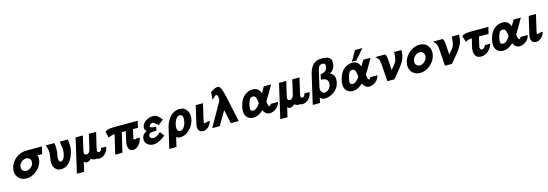

<svg xmlns="http://www.w3.org/2000/svg" viewBox="33 -1984 9803 3432"><g transform="rotate(-15 4934.0 -268.0)"><path d="M94 -230Q117 -331 203 -401.5Q289 -472 402 -472H691L660 -339H572Q590 -290 576 -230Q554 -133 467.5 -61.5Q381 10 280 10Q181 10 126 -60Q71 -130 94 -230ZM228 -231Q226 -225 226 -213Q222 -175 246.5 -149Q271 -123 311 -123Q354 -123 394 -154.5Q434 -186 444 -230Q454 -275 429 -306.5Q404 -338 360 -338Q317 -338 277 -307Q237 -276 228 -231Z M762 -472H922Q930 -425 930 -372Q930 -331 926 -302Q922 -265 912 -223Q908 -200 911 -172Q915 -123 948 -123Q1000 -123 1027 -217Q1033 -240 1036 -263.5Q1039 -287 1039.5 -303.5Q1040 -320 1038 -340Q1036 -360 1034.5 -369Q1033 -378 1029.5 -393Q1026 -408 1026 -409V-408Q1026 -450 1023 -472H1170Q1181 -410 1180 -344Q1179 -278 1158 -214.5Q1137 -151 1106 -101Q1075 -51 1025.5 -20Q976 11 918 11Q863 11 827.5 -20.5Q792 -52 780.5 -97.5Q769 -143 775 -196Q776 -207 781 -233Q786 -259 789.5 -285Q793 -311 792 -337Q789 -396 762 -472Z M1168 161 1314 -472H1448L1386 -203V-202Q1372 -142 1404 -131Q1418 -123 1436 -127Q1481 -138 1498 -205L1559 -472H1693L1629 -198V-196Q1628 -194 1628 -192Q1626 -186 1626 -184Q1625 -182 1625 -178Q1617 -145 1623 -128Q1628 -110 1649 -110Q1695 -110 1702 -172H1798Q1797 -154 1794 -144Q1784 -100 1751 -61.5Q1718 -23 1672 -5Q1627 9 1591 0Q1590 -2 1590 -4V-7Q1522 6 1479 -33Q1458 -11 1435 -1Q1410 12 1386 10Q1360 7 1342 -14L1302 161Z M1858 -431Q1862 -439 1879 -448Q1930 -472 2041 -472H2462L2434 -349H2343L2303 -174Q2315 -165 2342 -165Q2348 -165 2350 -167Q2354 -169 2354 -170V-171L2355 -172H2422Q2403 -92 2356.5 -41Q2310 10 2253 10Q2205 10 2182 -24Q2159 -58 2161 -113Q2163 -142 2180 -218L2210 -349H2135L2051 10H1918L2002 -349Q1955 -348 1883 -317Z M2480 -153Q2481 -156 2482.5 -162Q2484 -168 2485 -171Q2506 -226 2570 -252Q2560 -260 2557 -264Q2537 -290 2536 -315Q2536 -320 2538 -340Q2552 -403 2614 -442.5Q2676 -482 2745 -482Q2792 -482 2822.5 -460.5Q2853 -439 2886 -397L2902 -377L2804 -298Q2802 -302 2797 -309Q2792 -316 2791 -319Q2783 -327 2768 -327Q2750 -349 2737 -358.5Q2724 -368 2705 -367Q2683 -365 2666 -353Q2649 -341 2646 -326Q2636 -284 2756 -284L2740 -214H2722Q2695 -214 2679 -213Q2663 -212 2642 -208Q2621 -204 2609.5 -194.5Q2598 -185 2595 -170Q2588 -142 2607.5 -121.5Q2627 -101 2660 -101Q2701 -101 2742 -133L2761 -147Q2783 -165 2793 -173L2854 -94Q2725 11 2633 11Q2557 11 2511 -35.5Q2465 -82 2480 -153Z M2878 161 2967 -221Q2976 -261 2996 -302.5Q3016 -344 3048 -386.5Q3080 -429 3130.5 -455.5Q3181 -482 3240 -482Q3329 -482 3373.5 -410Q3418 -338 3394 -236Q3371 -138 3294.5 -64Q3218 10 3126 10Q3085 10 3051 -11L3011 161ZM3103 -235Q3101 -231 3099 -217Q3090 -169 3101.5 -134Q3113 -99 3151 -99Q3184 -99 3215 -133Q3246 -167 3262 -236Q3276 -298 3263 -335Q3251 -373 3214 -373Q3181 -373 3150 -338.5Q3119 -304 3103 -235Z M3460 -140 3537 -473H3671L3602 -174Q3602 -173 3601 -172L3597 -153Q3591 -131 3600 -120Q3637 -120 3669 -136H3706Q3687 -68 3642 -29Q3597 10 3549 10Q3489 10 3467 -33.5Q3445 -77 3460 -140Z M3716 0 3948 -410 3962 -432Q3961 -432 3962 -433Q3967 -442 3967 -446V-450Q3969 -467 3968 -485Q3967 -503 3965 -518Q3963 -533 3954.5 -543Q3946 -553 3933 -553Q3918 -553 3895 -528Q3891 -522 3886 -517Q3881 -512 3880 -511L3881 -512Q3879 -510 3866 -499L3853 -488L3862 -624Q3920 -670 3970 -683Q3991 -687 4008 -684Q4035 -680 4053 -644.5Q4071 -609 4098 -501L4206 0H4060L4005 -255Q3986 -222 3932 -130.5Q3878 -39 3856 0Z M4334 -238Q4341 -263 4343 -268Q4373 -371 4438 -425Q4503 -479 4588 -482Q4608 -482 4625 -479Q4694 -467 4726 -397L4736 -372Q4792 -468 4799 -482H4933Q4885 -395 4848 -332.5Q4811 -270 4795.5 -246Q4780 -222 4777 -216Q4774 -212 4776 -191Q4778 -170 4783 -154Q4791 -114 4809 -114Q4823 -114 4840 -148H4972Q4956 -82 4906.5 -40.5Q4857 1 4799 9Q4790 10 4773 10Q4743 8 4719.5 -8.5Q4696 -25 4685.5 -40Q4675 -55 4664 -78Q4572 10 4479 10Q4389 10 4347.5 -55Q4306 -120 4334 -238ZM4469 -239Q4468 -236 4466.5 -229Q4465 -222 4464 -218Q4450 -155 4463 -134Q4474 -114 4504 -113Q4515 -113 4521 -114Q4570 -124 4625 -198Q4627 -201 4629 -203.5Q4631 -206 4632 -208.5Q4633 -211 4634 -212Q4634 -221 4633 -229Q4630 -272 4620 -305Q4608 -348 4578 -356Q4571 -358 4558 -358Q4520 -356 4501 -326Q4482 -296 4469 -239Z M4932 161 5078 -472H5212L5150 -203V-202Q5136 -142 5168 -131Q5182 -123 5200 -127Q5245 -138 5262 -205L5323 -472H5457L5393 -198V-196Q5392 -194 5392 -192Q5390 -186 5390 -184Q5389 -182 5389 -178Q5381 -145 5387 -128Q5392 -110 5413 -110Q5459 -110 5466 -172H5562Q5561 -154 5558 -144Q5548 -100 5515 -61.5Q5482 -23 5436 -5Q5391 9 5355 0Q5354 -2 5354 -4V-7Q5286 6 5243 -33Q5222 -11 5199 -1Q5174 12 5150 10Q5124 7 5106 -14L5066 161Z M5559 65 5677 -450Q5690 -508 5706.5 -547.5Q5723 -587 5751.5 -623.5Q5780 -660 5826 -678.5Q5872 -697 5936 -697Q6032 -697 6075 -657Q6118 -617 6095 -516Q6077 -443 6003 -396Q6110 -350 6074 -199Q6052 -105 5969.5 -47.5Q5887 10 5801 10Q5739 10 5714 -30L5692 65ZM5821 -490Q5820 -486 5818 -478.5Q5816 -471 5815 -467L5787 -343Q5780 -314 5769 -267Q5758 -220 5758 -219Q5746 -167 5763.5 -130Q5781 -93 5822 -93Q5863 -93 5899 -127Q5935 -161 5944 -216Q5947 -237 5944 -253Q5941 -279 5925.5 -296Q5910 -313 5894.5 -318.5Q5879 -324 5853 -330H5850L5835 -332Q5830 -333 5816 -335L5837 -429Q5939 -438 5959 -511L5963 -524Q5979 -599 5918 -601Q5907 -601 5901 -600Q5885 -599 5872.5 -591.5Q5860 -584 5853 -576.5Q5846 -569 5839 -551.5Q5832 -534 5829.5 -524.5Q5827 -515 5821 -492Z M6434 -500 6542 -688H6680L6515 -500ZM6175 -238Q6182 -263 6184 -268Q6214 -371 6279 -425Q6344 -479 6429 -482Q6449 -482 6466 -479Q6535 -467 6567 -397L6577 -372Q6633 -468 6640 -482H6774Q6726 -395 6689 -332.5Q6652 -270 6636.5 -246Q6621 -222 6618 -216Q6615 -212 6617 -191Q6619 -170 6624 -154Q6632 -114 6650 -114Q6664 -114 6681 -148H6813Q6797 -82 6747.5 -40.5Q6698 1 6640 9Q6631 10 6614 10Q6584 8 6560.5 -8.5Q6537 -25 6526.5 -40Q6516 -55 6505 -78Q6413 10 6320 10Q6230 10 6188.5 -55Q6147 -120 6175 -238ZM6310 -239Q6309 -236 6307.5 -229Q6306 -222 6305 -218Q6291 -155 6304 -134Q6315 -114 6345 -113Q6356 -113 6362 -114Q6411 -124 6466 -198Q6468 -201 6470 -203.5Q6472 -206 6473 -208.5Q6474 -211 6475 -212Q6475 -221 6474 -229Q6471 -272 6461 -305Q6449 -348 6419 -356Q6412 -358 6399 -358Q6361 -356 6342 -326Q6323 -296 6310 -239Z M6860 -472H7043Q7063 -445 7066 -404Q7067 -403 7067 -401Q7067 -400 7068 -398Q7071 -367 7075 -292Q7079 -217 7082 -175Q7083 -176 7091 -184.5Q7099 -193 7106 -200Q7159 -262 7177.5 -295Q7196 -328 7201 -379V-378Q7204 -416 7210 -473H7343Q7339 -386 7333 -367Q7314 -280 7224 -166Q7202 -137 7152.5 -79.5Q7103 -22 7086 0H6957L6934 -325Q6930 -357 6927 -371L6922 -392Q6918 -403 6913 -411L6901 -429Q6888 -445 6883 -449Z M7379 -237Q7383 -254 7391 -275Q7424 -362 7505 -422Q7586 -482 7677 -482Q7779 -482 7831.5 -408.5Q7884 -335 7861 -236Q7838 -136 7751 -63Q7664 10 7563 10Q7464 10 7409.5 -61Q7355 -132 7379 -237ZM7511 -236Q7510 -233 7510 -227.5Q7510 -222 7509 -219Q7506 -178 7528.5 -150.5Q7551 -123 7593 -123Q7639 -123 7678 -157Q7717 -191 7728 -236Q7738 -281 7715 -315.5Q7692 -350 7646 -350Q7601 -350 7561.5 -315.5Q7522 -281 7511 -236Z M7926 -472H8109Q8129 -445 8132 -404Q8133 -403 8133 -401Q8133 -400 8134 -398Q8137 -367 8141 -292Q8145 -217 8148 -175Q8149 -176 8157 -184.5Q8165 -193 8172 -200Q8225 -262 8243.5 -295Q8262 -328 8267 -379V-378Q8270 -416 8276 -473H8409Q8405 -386 8399 -367Q8380 -280 8290 -166Q8268 -137 8218.5 -79.5Q8169 -22 8152 0H8023L8000 -325Q7996 -357 7993 -371L7988 -392Q7984 -403 7979 -411L7967 -429Q7954 -445 7949 -449Z M8459 -427Q8466 -443 8490 -451Q8538 -469 8615 -471H8952L8923 -348H8745L8708 -189L8706 -183Q8706 -182 8705.5 -179.5Q8705 -177 8704 -176V-170Q8698 -145 8708 -127.5Q8718 -110 8741 -110Q8758 -110 8777.5 -125Q8797 -140 8807 -172H8904Q8882 -91 8824 -42.5Q8766 6 8704 8Q8677 11 8646 2Q8607 -9 8585 -51Q8562 -99 8571 -164V-163Q8572 -169 8574 -180.5Q8576 -192 8577 -196L8613 -349Q8551 -349 8496 -318Z M8957 -238Q8964 -263 8966 -268Q8996 -371 9061 -425Q9126 -479 9211 -482Q9231 -482 9248 -479Q9317 -467 9349 -397L9359 -372Q9415 -468 9422 -482H9556Q9508 -395 9471 -332.5Q9434 -270 9418.5 -246Q9403 -222 9400 -216Q9397 -212 9399 -191Q9401 -170 9406 -154Q9414 -114 9432 -114Q9446 -114 9463 -148H9595Q9579 -82 9529.5 -40.5Q9480 1 9422 9Q9413 10 9396 10Q9366 8 9342.5 -8.5Q9319 -25 9308.5 -40Q9298 -55 9287 -78Q9195 10 9102 10Q9012 10 8970.5 -55Q8929 -120 8957 -238ZM9092 -239Q9091 -236 9089.5 -229Q9088 -222 9087 -218Q9073 -155 9086 -134Q9097 -114 9127 -113Q9138 -113 9144 -114Q9193 -124 9248 -198Q9250 -201 9252 -203.5Q9254 -206 9255 -208.5Q9256 -211 9257 -212Q9257 -221 9256 -229Q9253 -272 9243 -305Q9231 -348 9201 -356Q9194 -358 9181 -358Q9143 -356 9124 -326Q9105 -296 9092 -239Z M9622 -140 9699 -473H9833L9764 -174Q9764 -173 9763 -172L9759 -153Q9753 -131 9762 -120Q9799 -120 9831 -136H9868Q9849 -68 9804 -29Q9759 10 9711 10Q9651 10 9629 -33.5Q9607 -77 9622 -140Z"/></g></svg>

Font: Coval
Style: ExtraBold Italic
Weight: 800
Foundry: Context Ltd
Version: Version 001.000